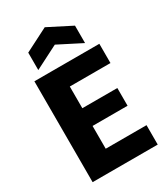

<svg xmlns="http://www.w3.org/2000/svg" viewBox="-217 -992 949 1088"><g transform="rotate(-30 257.5 -448.0)"><path d="M57 0V-660H216V0ZM169 0V-127H483V0ZM169 -276V-392H445V-276ZM169 -534V-660H482V-534ZM108 -704V-818L261 -896L414 -818V-704L261 -782Z"/></g></svg>

Font: Bricolage Grotesque 24pt SemiCondensed ExtraBold
Style: Regular
Weight: 800
Width: 4
Designer: Mathieu Triay
Foundry: Atelier Triay
Version: Version 1.001;gftools[0.9.33.dev8+g029e19f]